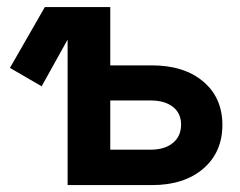

<svg xmlns="http://www.w3.org/2000/svg" viewBox="-20 -536 695 556"><path d="M100.6 -286.1 8.8 -339.4 109.9 -515.6H299.3V-346.7H419.9Q513.2 -346.7 568.6 -299.8Q624 -252.9 624 -174.3Q624 -95.2 568.6 -47.6Q513.2 0 419.9 0H175.8V-421.4ZM299.3 -245.1V-102.5H415.5Q457 -102.5 480.7 -122.1Q504.4 -141.6 504.4 -175.3Q504.4 -208 480.7 -226.6Q457 -245.1 415.5 -245.1Z"/></svg>

Font: Inter Display SemiBold
Style: Regular
Weight: 600
Designer: Rasmus Andersson
Foundry: rsms
Version: Version 4.001;git-9221beed3